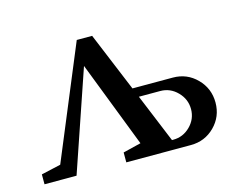

<svg xmlns="http://www.w3.org/2000/svg" viewBox="-75 -599 895 712"><g transform="rotate(-15 373.0 -243.0)"><path d="M577 0H329V-38L398 -55L270 -386L138 0H15V-38L90 -55L269 -486H328L422 -259H577Q631 -259 668.5 -221Q706 -183 706 -129Q706 -75 668.5 -37.5Q631 0 577 0ZM519 -223H437L514 -36H519Q557 -36 584.5 -63.5Q612 -91 612 -129Q612 -167 584.5 -195Q557 -223 519 -223Z"/></g></svg>

Font: Ledger
Style: Regular
Weight: 400
Designer: Denis Masharov
Foundry: Denis Masharov
Version: 1.001